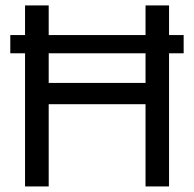

<svg xmlns="http://www.w3.org/2000/svg" viewBox="-20 -670 696 690"><path d="M17 -544H70V-650.5H155V-544H503V-650.5H587.5V-544H640V-478.5H587.5V0H503V-295.5H155V0H70V-478.5H17ZM155 -372H503V-478.5H155Z"/></svg>

Font: Overused Grotesk
Style: Regular
Weight: 450
Version: Version 0.004